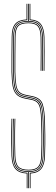

<svg xmlns="http://www.w3.org/2000/svg" viewBox="-20 -907 296 1009"><path d="M128.5 82V-3Q86.2 -3.5 68 -22.9Q49.8 -42.2 48.5 -88.2Q47.5 -127.2 47.1 -156.2Q46.8 -185.2 47.1 -214.5Q47.5 -243.8 48.5 -283H52.5Q51.5 -243.5 51.1 -214.4Q50.8 -185.2 51.1 -156.2Q51.5 -127.2 52.5 -88.2Q53.8 -43.8 71.4 -25.4Q89 -7 130.5 -7Q169.2 -7 186.2 -25.5Q203.2 -44 204.5 -88.2Q205.5 -123.8 205.9 -147.9Q206.2 -172 205.9 -198.1Q205.5 -224.2 204.5 -265.8Q203.5 -311.5 198.4 -336.9Q193.2 -362.2 181 -374Q168.8 -385.8 145.8 -390.2L113.5 -396.8Q84.8 -402.5 71.4 -416.9Q58 -431.2 53.8 -458.4Q49.5 -485.5 48.5 -529.2Q47.8 -567.2 48.6 -617.2Q49.5 -667.2 49.5 -713Q49.5 -758.5 67.2 -777.6Q85 -796.8 127.5 -797V-887H131.5V-797Q170.5 -796.8 187.4 -777.2Q204.2 -757.8 205.5 -711.8Q207 -648.5 205.5 -535H201.5Q203 -648.2 201.5 -711.8Q200.2 -756.5 184 -774.8Q167.8 -793 129.5 -793Q87.2 -793 70.4 -775.4Q53.5 -757.8 53.5 -713Q53.5 -667 52.6 -617.1Q51.8 -567.2 52.5 -529.2Q53.8 -481.8 58.8 -455.6Q63.8 -429.5 76.6 -417.6Q89.5 -405.8 114.2 -400.8L146.8 -394.2Q188 -386 197.5 -356.1Q207 -326.2 208.5 -265.8Q209.5 -224.5 209.9 -198.2Q210.2 -172 209.9 -147.9Q209.5 -123.8 208.5 -88.2Q207.2 -43 189.6 -23.2Q172 -3.5 132.5 -3V82ZM130.5 -11Q90.8 -11 74.2 -28.2Q57.8 -45.5 56.5 -88.5Q55.5 -127.5 55.1 -156.4Q54.8 -185.2 55.1 -214.4Q55.5 -243.5 56.5 -283H60.5Q59.5 -243.5 59.1 -214.4Q58.8 -185.2 59.1 -156.4Q59.5 -127.5 60.5 -88.5Q61.8 -47 77.1 -31Q92.5 -15 130.5 -15Q165.8 -15 180.5 -31.2Q195.2 -47.5 196.5 -88.5Q197.5 -124 197.9 -148Q198.2 -172 197.9 -198.1Q197.5 -224.2 196.5 -265.5Q195.5 -309.8 191 -333.5Q186.5 -357.2 175.6 -367.9Q164.8 -378.5 144 -382.5L111.5 -389Q80.2 -395.2 65.5 -411.4Q50.8 -427.5 46.1 -456.2Q41.5 -485 40.5 -529Q39.8 -567.2 40.6 -617.2Q41.5 -667.2 41.5 -713Q41.5 -760 59.6 -781.4Q77.8 -802.8 119.5 -804.8V-887H123.5V-801Q81.2 -799.8 63.4 -779.5Q45.5 -759.2 45.5 -713Q45.5 -667.2 44.6 -617.2Q43.8 -567.2 44.5 -529Q45.5 -485.2 49.9 -457.4Q54.2 -429.5 68.4 -414.2Q82.5 -399 112.5 -393L144.8 -386.5Q166.8 -382.2 178.4 -371Q190 -359.8 194.8 -335.1Q199.5 -310.5 200.5 -265.5Q201.5 -224.2 201.9 -198.1Q202.2 -172 201.9 -148Q201.5 -124 200.5 -88.5Q199.2 -45.8 183.5 -28.4Q167.8 -11 130.5 -11ZM209.5 -535Q211 -648.2 209.5 -712Q208.2 -758.2 191 -778.9Q173.8 -799.5 135.5 -801V-887H139.5V-804.8Q177.5 -802.5 194.8 -780.5Q212 -758.5 213.5 -712Q215 -648.2 213.5 -535ZM136.5 82V1Q175.5 -0.5 193.4 -21.5Q211.2 -42.5 212.5 -88Q213.5 -123.5 213.9 -147.8Q214.2 -172 213.9 -198.2Q213.5 -224.5 212.5 -266Q211 -326.5 200.9 -358Q190.8 -389.5 147.5 -398L115.2 -404.5Q91.8 -409.2 79.5 -420.6Q67.2 -432 62.5 -457.2Q57.8 -482.5 56.5 -529.2Q55.8 -567.2 56.6 -617.1Q57.5 -667 57.5 -713Q57.5 -756 73.2 -772.5Q89 -789 129.5 -789Q166 -789 181.1 -771.9Q196.2 -754.8 197.5 -711.5Q199 -648.2 197.5 -535H193.5Q195 -648.2 193.5 -711.5Q192.2 -753.2 178.2 -769.1Q164.2 -785 129.5 -785Q90.8 -785 76.1 -769.5Q61.5 -754 61.5 -713Q61.5 -667 60.6 -617.2Q59.8 -567.5 60.5 -529.5Q61.5 -483.5 65.9 -459Q70.2 -434.5 82 -423.8Q93.8 -413 116.2 -408.5L148.5 -402Q194 -393 204.5 -359.9Q215 -326.8 216.5 -266Q217.5 -224.5 217.9 -198.2Q218.2 -172 217.9 -147.8Q217.5 -123.5 216.5 -88Q215 -41.5 196.9 -19.5Q178.8 2.5 140.5 4.8V82ZM120.5 82V4.8Q79.5 2.8 60.8 -19.2Q42 -41.2 40.5 -88Q39.5 -127 39.1 -156.1Q38.8 -185.2 39.1 -214.5Q39.5 -243.8 40.5 -283H44.5Q43.5 -243.8 43.1 -214.5Q42.8 -185.2 43.1 -156.1Q43.5 -127 44.5 -88Q45.8 -42 64.4 -21.1Q83 -0.2 124.5 1V82Z"/></svg>

Font: Big Shoulders Inline Display Thin
Style: Regular
Weight: 100
Designer: Patric King
Foundry: XO Type Co
Version: Version 1.000